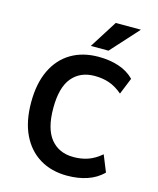

<svg xmlns="http://www.w3.org/2000/svg" viewBox="-136 -1028 931 1133"><g transform="rotate(15 330.0 -461.5)"><path d="M383 11Q287 11 216 -32Q145 -75 106 -156Q67 -237 67 -353Q67 -469 106 -550Q145 -631 216 -673Q287 -715 383 -715Q451 -715 507 -696.5Q563 -678 601 -639L560 -538Q520 -572 479.5 -586Q439 -600 390 -600Q302 -600 252 -540Q202 -480 202 -354Q202 -228 252 -166.5Q302 -105 391 -105Q439 -105 479.5 -119Q520 -133 560 -167L601 -66Q562 -27 506.5 -8Q451 11 383 11ZM321 -765 428 -934H582L429 -765Z"/></g></svg>

Font: Nunito Sans 7pt SemiCondensed
Style: Bold
Weight: 700
Width: 4
Designer: Vernon Adams
Foundry: Vernon Adams
Version: Version 3.101;gftools[0.9.27]